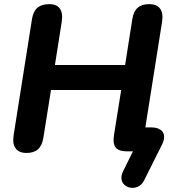

<svg xmlns="http://www.w3.org/2000/svg" viewBox="-20 -733 858 930"><path d="M622 177Q600 177 584 163.5Q568 150 568 128Q568 113 577 95L624 0H594Q561 0 545.5 -13Q530 -26 530 -55Q530 -62 532 -78L567 -297H227L190 -65Q184 -28 164 -10Q144 8 108 8Q77 8 60.5 -8.5Q44 -25 44 -55Q44 -62 46 -78L135 -641Q141 -678 161.5 -695.5Q182 -713 219 -713Q250 -713 265.5 -697Q281 -681 281 -651Q281 -645 279 -627L246 -418H586L621 -641Q627 -678 647 -695.5Q667 -713 703 -713Q734 -713 750.5 -697Q767 -681 767 -650Q767 -643 765 -627L684 -116H712Q741 -116 758 -104Q775 -92 775 -70Q775 -53 765 -33L679 139Q670 158 654.5 167.5Q639 177 622 177Z"/></svg>

Font: SN Pro Bold
Style: Bold Italic
Weight: 700
Italic angle: -9°
Designer: Tobias Whetton
Foundry: Supernotes
Version: Version 1.003